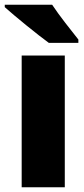

<svg xmlns="http://www.w3.org/2000/svg" viewBox="-30 -786 353 806"><path d="M189 -766H-10V-756C30 -720 129 -639 175 -606H299V-620C272 -654 217 -723 189 -766ZM242 0V-553H61V0Z"/></svg>

Font: Noto Sans Khmer SemiCondensed Black
Style: Regular
Weight: 900
Width: 4
Designer: Danh Hong and the Monotype Design Team
Foundry: Monotype Imaging Inc.
Version: Version 2.004